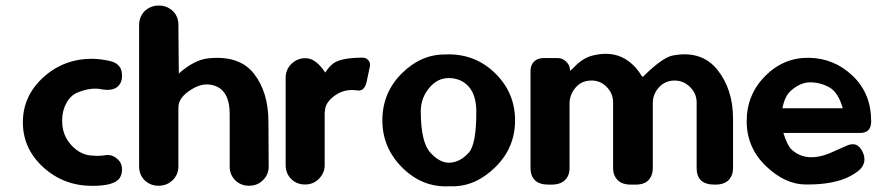

<svg xmlns="http://www.w3.org/2000/svg" viewBox="-20 -651 3105 680"><path d="M412.1 -51.8Q412.1 -51.8 412.1 -49.8Q412.1 -32.7 403.3 -19.5Q383.3 7.3 307.1 7.3Q205.6 7.3 133.3 -58.6Q61 -124.5 61 -217.8Q61 -311 133.3 -377Q205.6 -442.9 307.1 -442.9Q342.8 -441.9 376.5 -433.1Q412.1 -421.4 412.1 -384.8Q412.1 -384.8 412.1 -381.3Q412.1 -356.4 394.5 -342.3Q375 -328.1 338.9 -335Q302.7 -342.3 256.8 -324.2Q231 -314.5 215.8 -287.1Q200.2 -259.3 200.2 -226.6Q200.2 -226.6 200.2 -221.2Q200.2 -171.4 233.9 -135.5Q267.6 -99.6 313 -99.6Q331.5 -97.7 354 -101.6Q376.5 -104.5 394.5 -88.9Q412.1 -74.2 412.1 -51.8Z M930.7 -219.7Q930.7 -219.7 931.6 -61Q931.6 -32.7 911.1 -12.7Q891.6 6.8 862.8 6.8Q862.8 6.8 861.3 6.8Q833 6.8 813 -12.7Q793.5 -32.2 793.5 -61Q793.5 -61 793.5 -247.1Q793.5 -321.8 750 -343.3Q706.5 -364.3 659.2 -335Q611.3 -306.2 611.8 -269.5Q611.8 -269.5 611.8 -62Q611.8 -32.7 591.3 -12.7Q570.8 6.8 542 6.8Q542 6.8 541.5 6.8Q512.2 6.8 492.2 -12.7Q472.7 -32.2 472.7 -62Q472.7 -62 472.7 -562.5Q472.7 -590.8 492.2 -611.8Q513.7 -631.3 542 -631.3Q542 -631.3 543 -631.3Q571.3 -631.3 592.3 -611.8Q611.8 -592.3 611.8 -563.5Q611.8 -563.5 613.3 -390.6Q668 -439 716.8 -444.3Q827.6 -456.1 879.4 -390.1Q930.7 -324.2 930.7 -219.7Z M1161.1 -426.8Q1189.5 -446.8 1264.2 -446.8Q1277.8 -446.8 1285.2 -437Q1292.5 -427.2 1290 -415.5Q1290 -415.5 1280.3 -370.1Q1273.4 -326.7 1246.6 -330.6Q1201.7 -337.9 1166.5 -313Q1131.3 -288.1 1130.9 -257.8Q1130.9 -254.9 1130.4 -254.9Q1129.9 -254.9 1129.9 -254.9Q1129.9 -254.9 1129.9 -65.9Q1129.9 -38.6 1109.9 -18.1Q1089.8 2.4 1061 2.4Q1061 2.4 1059.6 2.4Q1031.2 2.4 1011.2 -17.1Q991.7 -37.1 991.7 -65.9Q991.7 -65.9 991.7 -376Q991.7 -404.3 1012.2 -424.8Q1032.7 -444.8 1060.5 -444.8Q1060.5 -444.8 1063 -444.8Q1098.6 -444.8 1131.8 -394Q1147 -417 1161.1 -426.8Z M1568.8 -74.7Q1608.9 -74.7 1641.1 -111.3Q1667 -141.1 1667 -256.8Q1666.5 -314.9 1639.6 -344.7Q1612.3 -374.5 1568.8 -374.5Q1531.2 -374.5 1503.4 -343.3Q1470.2 -306.2 1470.2 -256.8Q1470.7 -147.5 1503.4 -111.3Q1536.1 -75.2 1568.8 -74.7ZM1582 8.8Q1575.2 9.3 1568.8 8.8Q1475.1 12.7 1404.5 -57.6Q1334 -127.9 1334.2 -225.3Q1334.5 -322.8 1402.6 -390.6Q1470.7 -458.5 1555.2 -458Q1561.5 -458.5 1568.4 -458.5Q1666.5 -458.5 1735.4 -389.9Q1804.2 -321.3 1804.2 -224.6Q1804.2 -127.9 1734.6 -59.3Q1665 9.3 1582 8.8Z M2576.2 -230.5Q2576.2 -230.5 2576.2 -55.2Q2576.2 -29.8 2560.5 -13.2Q2544.9 2.9 2512.2 2.9Q2512.2 2.9 2511.2 2.9Q2447.3 2.9 2447.3 -55.2Q2447.3 -55.2 2447.3 -288.1Q2447.3 -320.3 2422.9 -343.8Q2398.9 -366.7 2366.7 -365.7Q2334.5 -364.7 2313.5 -341.3Q2292 -317.4 2292 -285.6Q2292 -285.6 2292 -55.2Q2292 -29.8 2276.9 -13.2Q2261.7 3.4 2228 2.9Q2228 2.9 2215.3 2.9Q2182.6 2.9 2167 -13.7Q2151.4 -30.3 2151.4 -55.2Q2151.4 -55.2 2151.4 -288.1Q2151.4 -320.3 2127.9 -343.8Q2104.5 -367.2 2071.8 -365.7Q2038.6 -364.7 2018.1 -340.3Q1997.6 -315.4 1997.1 -285.6Q1997.1 -285.6 1997.1 -55.2Q1997.1 -29.3 1981 -13.2Q1964.8 2.9 1932.1 2.9Q1932.1 2.9 1922.9 2.9Q1890.1 2.9 1874.5 -12.7Q1858.9 -28.3 1858.9 -55.2Q1858.9 -55.2 1858.9 -400.4Q1858.9 -419.9 1871.1 -432.6Q1883.3 -444.8 1903.3 -445.3Q1903.3 -445.3 1955.1 -445.3Q1972.7 -445.3 1985.8 -432.1Q1999 -419.4 1999 -400.4Q2004.4 -403.8 2013.2 -413.1Q2043.5 -445.3 2078.1 -454.1Q2191.9 -482.9 2254.4 -379.4Q2254.4 -379.4 2257.3 -379.4Q2325.7 -446.8 2361.3 -454.1Q2463.4 -474.1 2520 -404.8Q2576.2 -335.4 2576.2 -230.5Z M2849.1 -359.4Q2814.5 -359.4 2780.8 -329.6Q2759.3 -310.5 2751 -267.6Q2751 -267.6 2964.8 -267.6Q2948.7 -324.2 2917 -341.8Q2885.3 -359.4 2849.1 -359.4ZM3065.4 -221.7Q3065.4 -221.7 3065.4 -221.2Q3065.4 -180.2 3026.4 -180.2Q3026.4 -180.2 2754.4 -180.2Q2768.6 -135.7 2783.2 -121.6Q2837.4 -71.8 2927.7 -112.3Q2927.7 -112.3 2978 -134.8Q3010.7 -149.4 3028.3 -124.5Q3045.9 -99.6 3040 -73.2Q3040 -73.2 3039.1 -72.8Q3034.2 -50.8 2994.1 -28.8Q2936 3.4 2834 2.4Q2760.7 2.4 2692.4 -63Q2624.5 -128.4 2624.5 -221.9Q2624.5 -315.4 2689.9 -381.8Q2755.9 -447.8 2845.2 -446.3Q2934.6 -444.8 3000 -382.3Q3065.4 -319.8 3065.4 -221.7Z"/></svg>

Font: Dyuthi
Style: Regular
Weight: 400
Designer: Hiran Venugopalan, Hussain K H and Suresh P for Sawthanthra Malayalam Computing (SMC)
Version: Version 3.0.0+20221109